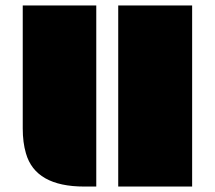

<svg xmlns="http://www.w3.org/2000/svg" viewBox="-20 -685 789 705"><path d="M414.1 -665H685.5V0H414.1ZM63.5 -665H333.5V0H289.6Q109.9 0 75.2 -122.1Q63.5 -161.6 63.5 -213.4Z"/></svg>

Font: Plaster
Style: Regular
Weight: 400
Designer: Eben Sorkin
Foundry: Eben Sorkin
Version: Version 1.007